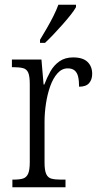

<svg xmlns="http://www.w3.org/2000/svg" viewBox="-20 -786 420 806"><path d="M32 0V-32H37Q62 -32 76.5 -36.5Q91 -41 98 -56.5Q105 -72 105 -106V-433Q105 -466 98.5 -481Q92 -496 76.5 -500Q61 -504 35 -504H30V-536H154L163 -431H166Q177 -460 191.5 -486Q206 -512 229.5 -528.5Q253 -545 287 -545Q328 -545 347.5 -526Q367 -507 367 -476Q367 -452 354 -437Q341 -422 312 -422Q312 -447 308 -464Q304 -481 293.5 -490Q283 -499 264 -499Q240 -499 221.5 -478.5Q203 -458 191 -424.5Q179 -391 173 -351.5Q167 -312 167 -275V-103Q167 -71 174 -55.5Q181 -40 196 -36Q211 -32 235 -32H255V0ZM148 -619Q163 -644 177.5 -669Q192 -694 204.5 -719Q217 -744 225 -766H299V-756Q292 -743 277 -724Q262 -705 243 -683.5Q224 -662 205 -642Q186 -622 169 -606H148Z"/></svg>

Font: Noto Serif Khmer Condensed Light
Style: Regular
Weight: 300
Width: 3
Designer: Danh Hong and the Monotype Design Team
Foundry: Monotype Imaging Inc.
Version: Version 2.004